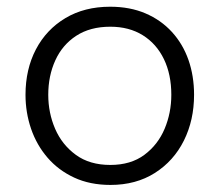

<svg xmlns="http://www.w3.org/2000/svg" viewBox="-20 -526 637 557"><path d="M300.5 10.5Q241 10.5 195.2 -10.8Q149.5 -32 118 -68.5Q86.5 -105 70.2 -152.2Q54 -199.5 54 -251Q54 -325 84.2 -382.8Q114.5 -440.5 169.8 -473.5Q225 -506.5 299.5 -506.5Q357 -506.5 402 -487.2Q447 -468 478.8 -433.2Q510.5 -398.5 526.8 -352Q543 -305.5 543 -251Q543 -177.5 513.5 -118.2Q484 -59 429.2 -24.2Q374.5 10.5 300.5 10.5ZM300 -47.5Q359.5 -47.5 398.8 -76.8Q438 -106 457.5 -152.2Q477 -198.5 477 -251Q477 -310 455.5 -354.5Q434 -399 394.2 -423.8Q354.5 -448.5 300 -448.5Q241.5 -448.5 201.2 -422.2Q161 -396 140.5 -351Q120 -306 120 -251Q120 -198.5 140 -152.2Q160 -106 200 -76.8Q240 -47.5 300 -47.5Z"/></svg>

Font: Commissioner Thin Light
Style: Regular
Weight: 300
Version: Version 1.000